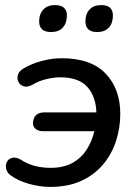

<svg xmlns="http://www.w3.org/2000/svg" viewBox="-20 -726 540 755"><path d="M177 9Q137 9 94 -3Q51 -15 21 -37Q7 -48 4 -63Q1 -78 7.5 -90Q14 -102 28.5 -105.5Q43 -109 62 -98Q110 -66 179 -66Q230 -66 265 -85.5Q300 -105 321 -138Q342 -171 351 -210H151Q130 -210 119 -220Q108 -230 110 -245Q113 -284 155 -284H359Q357 -347 323 -384.5Q289 -422 217 -422Q192 -422 162.5 -415Q133 -408 108 -393Q88 -382 73.5 -386.5Q59 -391 52.5 -404Q46 -417 50.5 -432Q55 -447 73 -457Q107 -477 146.5 -487Q186 -497 222 -497Q338 -497 395.5 -436.5Q453 -376 453 -278Q453 -224 436.5 -172.5Q420 -121 386 -80Q352 -39 300 -15Q248 9 177 9ZM362 -600Q316 -600 316 -642Q316 -671 332 -688.5Q348 -706 378 -706Q424 -706 424 -665Q424 -635 408 -617.5Q392 -600 362 -600ZM181 -600Q134 -600 134 -642Q134 -671 150.5 -688.5Q167 -706 196 -706Q243 -706 243 -665Q243 -635 227 -617.5Q211 -600 181 -600Z"/></svg>

Font: Nunito SemiBold
Style: Italic
Weight: 600
Italic angle: -9°
Designer: Vernon Adams
Foundry: Vernon Adams
Version: Version 3.601; ttfautohint (v1.8.2.53-6de2)